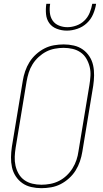

<svg xmlns="http://www.w3.org/2000/svg" viewBox="-20 -975 540 1003"><path d="M196 8Q169 8 143 2Q117 -4 96.5 -18.5Q76 -33 62 -54.5Q48 -76 42.5 -101.5Q37 -127 37.5 -154Q38 -181 42 -208L99 -553Q103 -578 111.5 -603Q120 -628 134 -650.5Q148 -673 168.5 -691.5Q189 -710 212.5 -722Q236 -734 262 -738.5Q288 -743 313 -743Q340 -743 366 -737Q392 -731 412.5 -716.5Q433 -702 447 -680.5Q461 -659 466.5 -633.5Q472 -608 471.5 -581Q471 -554 467 -527L410 -182Q406 -157 397.5 -132Q389 -107 375 -84.5Q361 -62 340.5 -43.5Q320 -25 296.5 -13Q273 -1 247 3.5Q221 8 196 8ZM197 -10Q219 -10 243 -14.5Q267 -19 288.5 -30Q310 -41 328 -58Q346 -75 359 -96Q372 -117 379.5 -139.5Q387 -162 390 -185L447 -530Q451 -554 452.5 -578.5Q454 -603 448.5 -625.5Q443 -648 431.5 -668Q420 -688 401.5 -701Q383 -714 360 -719.5Q337 -725 312 -725Q290 -725 266 -720.5Q242 -716 221 -705Q200 -694 181.5 -677Q163 -660 150 -639Q137 -618 130 -595.5Q123 -573 119 -550L62 -205Q58 -181 57 -156.5Q56 -132 61 -109.5Q66 -87 77.5 -67Q89 -47 107.5 -34Q126 -21 149 -15.5Q172 -10 197 -10ZM329 -815Q302 -815 277 -824.5Q252 -834 237.5 -854Q223 -874 220.5 -901Q218 -928 222 -955H242Q238 -932 240.5 -908.5Q243 -885 255 -867.5Q267 -850 288 -841.5Q309 -833 332 -833Q355 -833 379 -841.5Q403 -850 421 -867.5Q439 -885 448.5 -908.5Q458 -932 462 -955H482Q478 -928 466.5 -901Q455 -874 433.5 -854Q412 -834 384 -824.5Q356 -815 329 -815Z"/></svg>

Font: Iosevka SS18 Thin
Style: Italic
Weight: 100
Italic angle: -9°
Monospace: yes
Designer: Belleve Invis
Foundry: Belleve Invis
Version: Version 25.1.1; ttfautohint (v1.8.4)